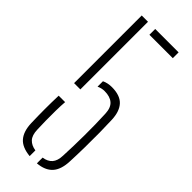

<svg xmlns="http://www.w3.org/2000/svg" viewBox="-263 -830 865 865"><g transform="rotate(45 169.0 -397.5)"><path d="M49.5 -104Q48 -152 48 -193.5Q48 -235 49.5 -280H90.5Q88.5 -256 88 -223.5Q87.5 -191 88 -158.8Q88.5 -126.5 89.5 -104Q90.5 -69 106.2 -52.2Q122 -35.5 149.5 -31.5V5Q98 0 74.8 -26.8Q51.5 -53.5 49.5 -104ZM58.5 -369V-800H98.5V-369ZM144.5 -432.5V-467Q155 -472 167 -474.5Q179 -477 191.5 -477Q244 -477 268.8 -450.5Q293.5 -424 295.5 -372Q297 -338.5 297.5 -293.2Q298 -248 297.2 -199.2Q296.5 -150.5 294.5 -107Q292.5 -52.5 268 -25.8Q243.5 1 195.5 5V-31.5Q223.5 -35.5 238.5 -52.5Q253.5 -69.5 254.5 -103Q257.5 -164 258 -236Q258.5 -308 255.5 -371Q254 -408 235 -424.5Q216 -441 181.5 -441Q171.5 -441 162.2 -438.8Q153 -436.5 144.5 -432.5ZM144.5 -763V-800H293.5V-763Z"/></g></svg>

Font: Big Shoulders Stencil Text Thin Thin
Style: Regular
Weight: 250
Version: Version 2.001